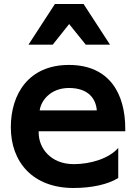

<svg xmlns="http://www.w3.org/2000/svg" viewBox="-20 -862 678 958"><path d="M570 26V-124C524 -71 432 -43 348 -43C233 -43 173 -123 173 -200V-207H605V-220C605 -392 528 -538 324 -538C123 -538 34 -393 34 -227C34 -54 143 76 347 76C437 76 520 58 570 26ZM408 -639H529L397 -842H254L122 -639H243L325 -742ZM463 -311H178C185 -362 234 -423 324 -423C423 -423 459 -367 463 -311Z"/></svg>

Font: LINE Seed JP App_OTF Bold
Style: Regular
Weight: 700
Designer: LINE & Fontrix & Fontworks
Version: Version 1.009